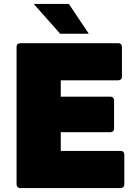

<svg xmlns="http://www.w3.org/2000/svg" viewBox="-20 -953 686 973"><path d="M592 0H82Q66 0 64 -18V-716Q64 -733 82 -734H580Q597 -734 598 -716V-564Q598 -548 580 -546H288V-463H540Q557 -463 558 -445V-301Q558 -285 540 -283H288V-188H592Q609 -188 610 -170V-18Q610 -2 592 0ZM430 -782H285L151 -933H329Z"/></svg>

Font: YamahaIndonesia935. App Black
Style: Regular
Weight: 900
Designer: Dalton Maag Ltd
Foundry: Dalton Maag Ltd
Version: Version 1.002; January 01, 2024; Regular/Italic